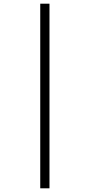

<svg xmlns="http://www.w3.org/2000/svg" viewBox="-20 -780 492 1040"><path d="M248 240V-760H198V240Z"/></svg>

Font: Noto Sans UI SemiCondensed Light
Style: Italic
Weight: 300
Width: 4
Designer: Monotype Design Team
Foundry: Monotype Imaging Inc.
Version: 1.001